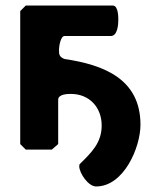

<svg xmlns="http://www.w3.org/2000/svg" viewBox="-20 -540 568 693"><path d="M266 60C266 84 298 133 327 133C427 133 487 -8 487 -90C487 -254 356 -306 213 -327C192 -335 193 -346 193 -362C193 -370 198 -410 213 -410H380C405 -410 407 -454 407 -467C407 -475 408 -520 387 -520H73L53 -500V-20L73 0H167L190 -20V-180C190 -201 226 -201 236 -201C303 -201 347 -152 347 -87C347 -25 311 10 267 53C267 54 266 59 266 60Z"/></svg>

Font: Asimov Print
Style: C
Weight: 500
Designer: Google
Version: Version 2.000980: 2014